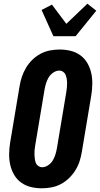

<svg xmlns="http://www.w3.org/2000/svg" viewBox="-20 -1011 541 1039"><path d="M207 8Q176 8 147 1Q118 -6 94.5 -23Q71 -40 56.5 -65Q42 -90 35.5 -118.5Q29 -147 29.5 -178Q30 -209 35 -240L86 -545Q90 -570 98.5 -595.5Q107 -621 121 -644.5Q135 -668 155 -687.5Q175 -707 199.5 -720Q224 -733 250.5 -738Q277 -743 302 -743Q333 -743 362 -736Q391 -729 414.5 -712Q438 -695 452.5 -670Q467 -645 473.5 -616.5Q480 -588 479.5 -557Q479 -526 474 -495L423 -190Q419 -165 411 -139.5Q403 -114 388.5 -90.5Q374 -67 354 -47.5Q334 -28 309.5 -15Q285 -2 258.5 3Q232 8 207 8ZM208 -106Q225 -106 241 -117Q257 -128 266 -143.5Q275 -159 280 -175.5Q285 -192 288 -209L339 -514Q341 -526 342 -538Q343 -550 343 -561.5Q343 -573 341 -584.5Q339 -596 335 -606Q331 -616 321.5 -622.5Q312 -629 301 -629Q284 -629 268 -618Q252 -607 243 -591.5Q234 -576 229 -559.5Q224 -543 221 -526L170 -221Q168 -209 167 -197Q166 -185 166.5 -173.5Q167 -162 168.5 -150.5Q170 -139 174 -129Q178 -119 187.5 -112.5Q197 -106 208 -106ZM269 -815 205 -957 261 -986 339 -882 453 -991 501 -953 389 -815Z"/></svg>

Font: Iosevka Curly Slab Heavy
Style: Italic
Weight: 900
Italic angle: -9°
Monospace: yes
Designer: Belleve Invis
Foundry: Belleve Invis
Version: Version 22.1.2; ttfautohint (v1.8.4)